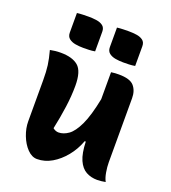

<svg xmlns="http://www.w3.org/2000/svg" viewBox="-141 -877 883 991"><g transform="rotate(20 300.0 -381.0)"><path d="M104 -548Q168 -548 200.5 -520.5Q233 -493 233 -413Q233 -358 224.5 -296Q216 -234 202 -169Q217 -157 233 -157Q260 -157 287 -176Q314 -195 338.5 -246.5Q363 -298 382 -394V-542Q396 -544 404.5 -544.5Q413 -545 424 -545Q486 -545 508 -519.5Q530 -494 530 -453V-101Q530 -76 535 -47Q540 -18 550 0Q539 2 527.5 3.5Q516 5 505 5Q470 5 443 -10Q416 -25 400 -61Q384 -97 382 -161H376Q358 -112 326.5 -73.5Q295 -35 256.5 -12.5Q218 10 176 10Q147 10 122 -16Q97 -42 82 -81Q67 -120 67 -158V-383Q67 -431 62.5 -464.5Q58 -498 46 -542Q61 -545 74.5 -546.5Q88 -548 104 -548ZM112 -769Q128 -771 145.5 -771.5Q163 -772 176 -772Q198 -772 219 -769Q240 -766 254 -755.5Q268 -745 268 -723V-615Q252 -612 234.5 -611.5Q217 -611 203 -611Q182 -611 161 -614.5Q140 -618 126 -629Q112 -640 112 -662ZM332 -769Q348 -771 365.5 -771.5Q383 -772 396 -772Q418 -772 439 -769Q460 -766 474 -755.5Q488 -745 488 -723V-615Q472 -612 454.5 -611.5Q437 -611 423 -611Q402 -611 381 -614.5Q360 -618 346 -629Q332 -640 332 -662Z"/></g></svg>

Font: Recursive Sn Csl St XBd
Style: Regular
Weight: 800
Version: Version 1.085;hotconv 1.1.0;makeotfexe 2.6.0; ttfautohint (v